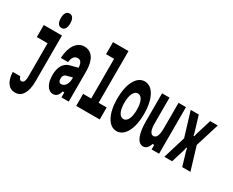

<svg xmlns="http://www.w3.org/2000/svg" viewBox="-143 -1437 2685 2211"><g transform="rotate(30 1200.0 -332.0)"><path d="M65 -460H208V-10C208 39 192 70 165 70C146 70 134 55 125 26H26C31 150 81 220 165 220C256 220 307 137 307 -10V-620H65ZM257 -692C298 -692 320 -727 320 -788C320 -849 298 -884 257 -884C217 -884 195 -849 195 -788C195 -727 217 -692 257 -692Z M658 -66V0H755V-400C755 -555 698 -640 595 -640C499 -640 432 -546 424 -390H521C525 -450 553 -486 595 -486C617 -486 633 -477 643 -460C652 -445 657 -423 658 -394L554 -367C481 -347 439 -279 439 -172C439 -60 483 16 553 16C596 16 623 -13 636 -66ZM658 -242C658 -180 624 -130 579 -130C552 -130 540 -150 540 -186C540 -215 555 -238 576 -243L658 -265Z M854 -688H961V-160H854V0H1167V-160H1060V-848H854Z M1399 20C1508 20 1578 -112 1578 -310C1578 -508 1508 -640 1399 -640C1292 -640 1221 -508 1221 -310C1221 -112 1292 20 1399 20ZM1399 -140C1348 -140 1316 -205 1316 -310C1316 -415 1348 -480 1399 -480C1451 -480 1482 -415 1482 -310C1482 -205 1451 -140 1399 -140Z M1857 -620V-280C1857 -191 1837 -144 1797 -144C1757 -144 1737 -191 1737 -280V-620H1638V-250C1638 -78 1679 20 1753 20C1790 20 1819 -9 1835 -60H1857V0H1956V-620Z M2129 0 2186 -184 2192 -218H2203L2209 -184L2264 0H2373L2281 -305L2379 -620H2278L2214 -412L2207 -378H2196L2189 -412L2126 -620H2019L2117 -298L2026 0Z"/></g></svg>

Font: Yard Headline
Style: Regular
Weight: 400
Monospace: yes
Designer: Roman Shamin
Foundry: Evil Martians
Version: Version 1.000